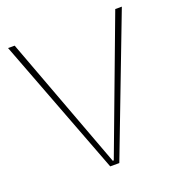

<svg xmlns="http://www.w3.org/2000/svg" viewBox="-120 -752 800 854"><g transform="rotate(-20 280.0 -325.0)"><path d="M276.9 -19.5 42 -649.9H10.7L257.8 0H300.8L549.3 -649.9H518.1L281.7 -19.5Z"/></g></svg>

Font: Estedad Thin
Style: Regular
Weight: 100
Designer: Amin Abedi
Version: Version 7.3